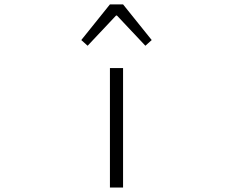

<svg xmlns="http://www.w3.org/2000/svg" viewBox="-20 -837 1040 857"><path d="M470.7 0V-533.2H529.3V0ZM342.8 -658.2 470.7 -817.4H529.3L657.2 -658.2L628.9 -632.8L502 -767.6H498L371.1 -632.8Z"/></svg>

Font: Gen Shin Gothic Monospace Light
Style: Regular
Weight: 300
Designer: [Source Han Sans]
Ryoko NISHIZUKA  (kana & ideographs); Paul D. Hunt (Latin, Greek & Cyrillic); Wenlong ZHANG  (bopomofo
Version: Version 1.002.20150607